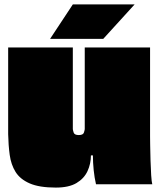

<svg xmlns="http://www.w3.org/2000/svg" viewBox="-20 -835 720 870"><path d="M670 0H415Q408 -30 404.5 -64Q401 -98 401 -131H392Q392 -93 376.5 -59.5Q361 -26 326.5 -5.5Q292 15 233 15Q158 15 114.5 -4Q71 -23 50.5 -56Q30 -89 24 -133Q18 -177 17 -227V-620H310V-250Q310 -247 313.5 -235Q317 -223 337 -223Q357 -223 360.5 -235Q364 -247 364 -250V-620H660V-218Q660 -207 660.5 -176.5Q661 -146 662 -109Q663 -72 665 -41.5Q667 -11 670 0ZM448 -659H207L310 -815H590Z"/></svg>

Font: Gasoek One
Style: Regular
Weight: 400
Designer: Jiashuo Zhang
Foundry: JAMO
Version: Version 1.000; ttfautohint (v1.8.4.7-5d5b);gftools[0.9.29]